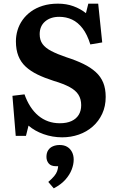

<svg xmlns="http://www.w3.org/2000/svg" viewBox="-20 -737 646 1050"><path d="M320 14Q267 14 218 -3.5Q169 -21 136 -50L122 6H66L48 -213L114 -221Q127 -184 146 -154.5Q165 -125 189.5 -104.5Q214 -84 243.5 -73.5Q273 -63 307 -63Q345 -63 371 -75Q397 -87 410.5 -109Q424 -131 424 -162Q424 -195 409 -219Q394 -243 360.5 -261Q327 -279 273 -295Q223 -311 185 -329.5Q147 -348 120.5 -372.5Q94 -397 80.5 -431Q67 -465 67 -511Q67 -542 76 -572Q85 -602 103.5 -628Q122 -654 149.5 -674Q177 -694 214 -705.5Q251 -717 297 -717Q343 -717 381.5 -703Q420 -689 450 -665L463 -717H517L539 -505L474 -494Q457 -549 431.5 -582Q406 -615 374 -630Q342 -645 304 -645Q256 -645 226.5 -619.5Q197 -594 197 -550Q197 -518 212.5 -496.5Q228 -475 260.5 -458Q293 -441 343 -424Q396 -407 436 -387.5Q476 -368 503.5 -343Q531 -318 544.5 -285Q558 -252 558 -207Q558 -156 539 -115Q520 -74 487 -45Q454 -16 411 -1Q368 14 320 14ZM274 293 244 258Q265 240 276.5 226Q288 212 292.5 199Q297 186 298 172H287Q259 172 246.5 157Q234 142 234 121Q234 99 243.5 84.5Q253 70 269.5 63Q286 56 306 56Q331 56 347.5 66Q364 76 373.5 94Q383 112 383 136Q383 162 372 190.5Q361 219 337.5 245.5Q314 272 274 293Z"/></svg>

Font: Literata 18pt SemiBold
Style: Regular
Weight: 600
Designer: Latin by Veronika Burian and Jose Scaglione. Greek by Irene Vlachou. Cyrillic by Vera Evstafieva.
Foundry: TypeTogether
Version: Version 3.103;gftools[0.9.29]